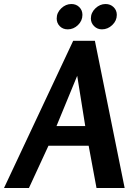

<svg xmlns="http://www.w3.org/2000/svg" viewBox="-75 -935 680 955"><path d="M397 -732 545 0H405L366 -210H166L69 0H-55L289 -732ZM309 -558 206 -308H349ZM335 -861Q335 -832 313 -810.5Q291 -789 262 -789Q238 -789 222.5 -804.5Q207 -820 207 -843Q207 -872 229.5 -893.5Q252 -915 280 -915Q304 -915 319.5 -899.5Q335 -884 335 -861ZM506 -861Q506 -832 483.5 -810.5Q461 -789 432 -789Q409 -789 393 -805Q377 -821 377 -843Q377 -872 399.5 -893.5Q422 -915 450 -915Q474 -915 490 -899.5Q506 -884 506 -861Z"/></svg>

Font: Rosario
Style: Bold Italic
Weight: 700
Italic angle: -8.05°
Designer: Hector Gatti
Foundry: Omnibus Type
Version: Version 1.101; ttfautohint (v1.8.1.43-b0c9)